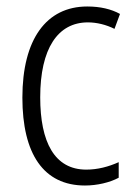

<svg xmlns="http://www.w3.org/2000/svg" viewBox="-20 -562 414 592"><path d="M242 10C279 10 318 1 346 -14V-62C315 -48 281 -39 246 -39C148 -39 104 -124 104 -262C104 -412 158 -493 251 -493C278 -493 307 -486 333 -473L350 -519C323 -534 289 -542 249 -542C123 -542 49 -441 49 -261C49 -88 114 10 242 10Z"/></svg>

Font: Noto Sans Arabic UI Cn Lt
Style: Regular
Weight: 300
Width: 3
Designer: Monotype Design Team, Nadine Chahine and Nizar Qandah
Foundry: Monotype Imaging Inc.
Version: Version 2.010